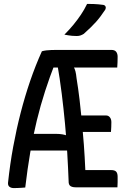

<svg xmlns="http://www.w3.org/2000/svg" viewBox="-20 -957 640 981"><path d="M109 1Q99 2 90 2.5Q81 3 71 3.5Q61 4 51 4Q37 4 28.5 -2.5Q20 -9 21 -23Q31 -118 47.5 -207.5Q64 -297 85.5 -380.5Q107 -464 134 -543Q161 -622 194 -695Q204 -698 216 -699.5Q228 -701 242.5 -701.5Q257 -702 275 -702H549Q566 -702 573.5 -692.5Q581 -683 581 -667Q581 -653 580.5 -639Q580 -625 579 -612H227L261 -633Q234 -564 210.5 -491.5Q187 -419 168 -341Q149 -263 134.5 -178Q120 -93 109 1ZM272 -635 364 -640 355 -618Q362 -606 365.5 -592.5Q369 -579 371 -558Q380 -503 386.5 -448Q393 -393 398.5 -336Q404 -279 408.5 -217.5Q413 -156 416 -88H548Q566 -88 573.5 -80Q581 -72 581 -54Q581 -40 581 -26Q581 -12 580 0H366Q356 0 348 -2.5Q340 -5 336 -10Q332 -15 331 -23Q328 -102 323.5 -177Q319 -252 312 -326.5Q305 -401 295.5 -477.5Q286 -554 272 -635ZM62 -273H268Q284 -273 299 -270.5Q314 -268 325 -263L344 -273V-188H83Q72 -188 67 -199Q62 -210 62 -229ZM355 -367H522Q534 -367 541.5 -357.5Q549 -348 549 -333Q549 -320 548.5 -308Q548 -296 547 -283H355ZM425 -937Q445 -937 458 -936.5Q471 -936 482 -935Q493 -934 508 -932Q517 -930 519.5 -923Q522 -916 518 -908Q506 -890 494.5 -874.5Q483 -859 470.5 -845Q458 -831 443 -816.5Q428 -802 408 -784Q400 -779 391.5 -776Q383 -773 372 -773Q359 -773 348.5 -774Q338 -775 329 -776.5Q320 -778 309 -780Q335 -806 355.5 -831Q376 -856 393.5 -882Q411 -908 425 -937Z"/></svg>

Font: Rec Mono Semicasual
Style: Regular
Weight: 400
Version: Version 1.085; ttfautohint (v1.8.4.7-5d5b)